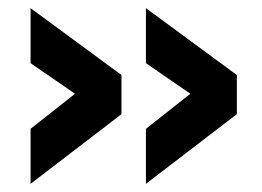

<svg xmlns="http://www.w3.org/2000/svg" viewBox="-20 -474 643 471"><path d="M447 -244 338 -319V-454L561 -290V-194L338 -23V-158ZM164 -244 55 -319V-454L278 -290V-194L55 -23V-158Z"/></svg>

Font: Titillium Web[RUS by Daymarius]
Style: Bold
Weight: 700
Designer: Cyrillization by Daymarius
Foundry: Cyrillization by Daymarius
Version: Version 1.002 September 11, 2018